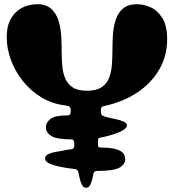

<svg xmlns="http://www.w3.org/2000/svg" viewBox="-20 -811 826 912"><path d="M284 -311Q225 -319 175 -349.5Q125 -380 88.5 -426Q52 -472 32 -526Q12 -580 12 -634Q12 -681 26 -711Q40 -741 62.5 -759Q85 -777 110 -784Q135 -791 156 -791Q200 -791 224 -768.5Q248 -746 258.5 -711Q269 -676 271 -636.5Q273 -597 273 -563Q273 -532 275.5 -500Q278 -468 289 -440.5Q300 -413 324.5 -396.5Q349 -380 393 -380Q438 -380 463 -397Q488 -414 498.5 -442Q509 -470 511.5 -503Q514 -536 514 -567Q514 -601 516 -640Q518 -679 528.5 -713.5Q539 -748 563 -769.5Q587 -791 631 -791Q662 -791 695 -776.5Q728 -762 751 -725.5Q774 -689 774 -624Q774 -545 736 -480Q698 -415 630.5 -370.5Q563 -326 473 -307Q463 -305 461 -299Q459 -293 459 -283Q459 -271 463.5 -265Q468 -259 494 -253Q511 -249 532 -244.5Q553 -240 568 -233Q583 -226 583 -215Q583 -205 569 -195.5Q555 -186 534.5 -178.5Q514 -171 493.5 -165.5Q473 -160 459 -158Q446 -156 445.5 -147.5Q445 -139 445 -127Q445 -120 447 -115Q449 -110 459 -110Q506 -110 531 -102.5Q556 -95 565.5 -82.5Q575 -70 575 -55Q575 -30 547 -14.5Q519 1 440 1Q427 1 424 14Q423 18 419.5 34.5Q416 51 409 66Q402 81 389 81Q376 81 368.5 65.5Q361 50 357.5 31.5Q354 13 352 6Q350 -2 345.5 -4.5Q341 -7 336 -8Q326 -10 313.5 -11Q301 -12 275 -17Q230 -26 212 -35.5Q194 -45 194 -58Q194 -71 207.5 -78Q221 -85 241 -89Q261 -93 282 -96Q290 -98 296 -99Q302 -100 320 -102Q326 -103 329.5 -107.5Q333 -112 333 -125Q333 -149 321 -149Q250 -149 224 -165Q198 -181 198 -206Q198 -229 219.5 -246Q241 -263 301 -263Q312 -263 314 -270.5Q316 -278 316 -288Q316 -303 306 -306.5Q296 -310 284 -311Z"/></svg>

Font: Matemasie
Style: Regular
Weight: 400
Designer: Adam Yeo
Version: Version 1.001; ttfautohint (v1.8.4.7-5d5b)